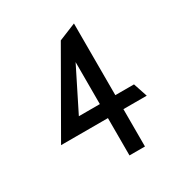

<svg xmlns="http://www.w3.org/2000/svg" viewBox="-142 -682 738 784"><g transform="rotate(-30 227.0 -290.0)"><path d="M23 -176H244V0H317V-176H427L405 -242H317V-580L236 -547ZM145 -242 244 -440V-242Z"/></g></svg>

Font: Charger Sport
Style: Nrw
Weight: 400
Designer: Jasper
Foundry: Cannot Into Space Fonts
Version: Version 1.1